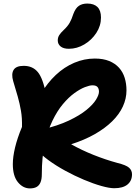

<svg xmlns="http://www.w3.org/2000/svg" viewBox="-20 -1036 779 1069"><path d="M146.6 13Q108 13 79.7 -21.6Q51.4 -56.2 51.4 -122Q51.4 -162.8 63.9 -214.9Q76.4 -267 102.4 -329.4Q103.6 -379 96.8 -418.8Q90 -458.6 78.9 -498.1Q67.8 -537.6 53.4 -584.4Q42 -623.6 55.6 -646.5Q69.2 -669.4 112 -669.4Q162 -669.4 190.7 -634.5Q219.4 -599.6 236 -511.6L207.2 -513Q243.8 -574.6 290.8 -618.7Q337.8 -662.8 393.3 -686.4Q448.8 -710 507.8 -710Q554.6 -710 588 -696.3Q621.4 -682.6 642.9 -658.6Q664.4 -634.6 674.3 -602.3Q684.2 -570 684.2 -532.8Q684.2 -487 664.1 -443.2Q644 -399.4 604.4 -360.5Q564.8 -321.6 507.8 -289.1Q450.8 -256.6 376.2 -232.8Q434 -200.2 500.5 -173.6Q567 -147 633.8 -128.8Q682 -117 698.5 -102.3Q715 -87.6 715 -65.4Q715 -29.4 689.8 -8.7Q664.6 12 615.8 12Q589 12 544.3 -0.6Q499.6 -13.2 447.3 -35.2Q395 -57.2 343.5 -85.3Q292 -113.4 249.6 -144.4Q207.2 -175.4 183.2 -206.4Q172.2 -222.4 172.3 -245.9Q172.4 -269.4 183.2 -289.6Q194 -309.8 213.4 -314.6Q302.4 -335.8 363.3 -364.7Q424.2 -393.6 461.2 -423.9Q498.2 -454.2 514.6 -481.1Q531 -508 531 -525.4Q531 -542.2 522.8 -551.6Q514.6 -561 494.8 -561Q479 -561 452.4 -550.7Q425.8 -540.4 393.9 -517.3Q362 -494.2 330.2 -456.3Q298.4 -418.4 271.9 -363.5Q245.4 -308.6 229.1 -234.8Q212.8 -161 212.8 -65.6Q212.8 -38.4 205.6 -20.9Q198.4 -3.4 183.9 4.8Q169.4 13 146.6 13ZM363.6 -764.4Q333.2 -764.4 317.4 -777.4Q301.6 -790.4 301.6 -811Q301.6 -827.4 309.9 -840.5Q318.2 -853.6 334.4 -868.6Q356.6 -889.4 367.8 -909.1Q379 -928.8 388.4 -958.4Q401 -991.8 419.9 -1004Q438.8 -1016.2 466 -1016.2Q503.2 -1016.2 522.7 -996.9Q542.2 -977.6 542.2 -938.4Q542.2 -892.2 516.2 -852.5Q490.2 -812.8 449.3 -788.6Q408.4 -764.4 363.6 -764.4Z"/></svg>

Font: Shantell Sans Light
Style: Regular
Weight: 300
Designer: Stephen Nixon, Anya Danilova, Shantell Martin
Foundry: Arrow Type
Version: Version 1.011;[c5ecc13dd]